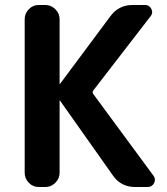

<svg xmlns="http://www.w3.org/2000/svg" viewBox="-20 -750 670 770"><path d="M135 0Q112 0 95.5 -17Q79 -34 79 -57V-673Q79 -696 95.5 -713Q112 -730 135 -730H162Q185 -730 202 -713Q219 -696 219 -673V-414Q219 -413 220 -413L221 -414L422 -684Q455 -730 512 -730H562Q579 -730 587 -714Q595 -698 584 -685L354 -387Q349 -380 354 -373L595 -46Q606 -32 598 -16Q590 0 572 0H522Q465 0 433 -46L221 -346Q221 -347 220 -347Q219 -347 219 -346V-57Q219 -34 202 -17Q185 0 162 0Z"/></svg>

Font: Rounded Mplus 1c Bold
Style: Bold
Weight: 700
Version: Version 1.059.20150529